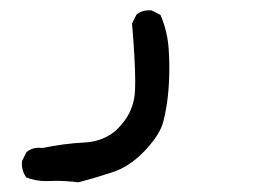

<svg xmlns="http://www.w3.org/2000/svg" viewBox="-20 -39 540 382"><path d="M71.3 321.3 91.8 320.8Q111.8 320.8 136.2 323.7Q166 315.9 202.1 304.2Q237.8 293 268.3 260.7Q298.8 228.5 305.2 201.7Q316.9 156.2 316.9 95.2Q316.9 80.1 315.9 63.5Q314 24.4 299.3 -9.3L282.2 -18.1Q279.8 -18.6 277.3 -18.6Q261.7 -18.6 251.5 -9.8L242.7 7.8Q249 82.5 249 122.1Q249 142.1 247.8 151.1Q246.6 160.2 244.6 166.7Q242.7 173.3 240 179.7Q237.3 186 233.9 191.9Q226.1 205.1 213.9 217.3Q201.7 229.5 184.6 236.6Q167.5 243.7 147 244.6Q106.9 246.6 64.9 255.4Q61 254.9 58.6 254.9Q43 254.9 32.7 263.7L23.9 281.2Q23.4 283.7 23.4 286.1Q23.4 301.8 32.2 314Q51.3 321.3 71.3 321.3Z"/></svg>

Font: Bakudai
Style: Light
Weight: 300
Version: Version 1.48